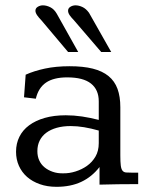

<svg xmlns="http://www.w3.org/2000/svg" viewBox="-20 -700 558 730"><path d="M437.5 -109.4Q437.5 -84 439.2 -70.6Q440.9 -57.1 445.8 -51Q450.7 -44.9 459.7 -44.2Q468.8 -43.5 483.4 -43.5H505.4V0Q466.8 0 429 0.5Q391.1 1 358.4 2V-64.9Q329.1 -27.3 288.8 -8.5Q248.5 10.3 194.8 10.3Q159.7 10.3 131.3 0.2Q103 -9.8 83 -27.3Q63 -44.9 52 -69.3Q41 -93.8 41 -123Q41 -154.3 53.7 -179.9Q66.4 -205.6 90.8 -223.6Q115.2 -241.7 150.1 -251.7Q185.1 -261.7 230 -261.7Q260.7 -261.7 292 -257.1Q323.2 -252.4 355.5 -244.1V-314.5Q355.5 -358.9 325.9 -382.3Q296.4 -405.8 235.4 -405.8Q184.1 -405.8 155 -386Q126 -366.2 116.2 -324.7L71.3 -330.1L77.6 -416Q108.9 -430.2 150.6 -439.2Q192.4 -448.2 244.6 -448.2Q296.4 -448.2 333 -439Q369.6 -429.7 392.8 -410.6Q416 -391.6 426.8 -362.1Q437.5 -332.5 437.5 -292.5ZM248.5 -220.7Q219.2 -220.7 195.8 -214.1Q172.4 -207.5 156 -195.3Q139.6 -183.1 130.9 -165.5Q122.1 -147.9 122.1 -125.5Q122.1 -105.5 129.2 -90.1Q136.2 -74.7 149.2 -64Q162.1 -53.2 180.2 -46.9Q198.2 -40.5 219.7 -41Q243.2 -40.5 267.3 -48.1Q291.5 -55.7 311 -69.6Q330.6 -83.5 343 -104.7Q355.5 -126 355.5 -155.8V-203.6Q326.2 -211.9 299.8 -216.3Q273.4 -220.7 248.5 -220.7ZM277.3 -502.4H238.8L137.2 -623Q127.9 -632.3 121.3 -641.8Q114.7 -651.4 114.7 -659.2Q114.7 -668.9 123.8 -674.3Q132.8 -679.7 143.1 -679.7Q156.7 -679.7 171.4 -672.4Q186 -665 195.8 -647.9ZM402.8 -502.4H364.7L260.7 -623.5Q251.5 -632.8 245.1 -641.8Q238.8 -650.9 238.8 -659.2Q238.8 -668.9 247.8 -674.3Q256.8 -679.7 267.1 -679.7Q279.8 -679.7 293.5 -673.3Q307.1 -667 318.4 -651.4Z"/></svg>

Font: Kameron
Style: Regular
Weight: 400
Version: Version 1.000